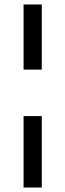

<svg xmlns="http://www.w3.org/2000/svg" viewBox="-20 -680 291 855"><path d="M85 155V-163H166V155ZM85 -370V-660H166V-370Z"/></svg>

Font: Bricolage Grotesque 17pt
Style: Regular
Weight: 400
Version: Version 1.001;gftools[0.9.33.dev8+g029e19f]